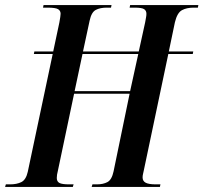

<svg xmlns="http://www.w3.org/2000/svg" viewBox="-51 -734 799 754"><path d="M-31 0 -28 -10H-11Q15 -10 33 -19Q51 -28 58 -59L156 -522H82L84 -532H158L182 -645Q187 -672 187 -680Q187 -692 177 -698Q167 -704 136 -704H118L120 -714H387L385 -704H368Q342 -704 325 -695Q308 -686 301 -653L275 -532H494L519 -646Q521 -658 522.5 -665.5Q524 -673 524 -680Q524 -692 515 -698Q506 -704 478 -704H458L460 -714H728L726 -704H709Q682 -704 663.5 -694Q645 -684 636 -647L612 -532H708L706 -522H610L514 -66Q512 -56 510.5 -50Q509 -44 509 -37Q509 -23 521 -16.5Q533 -10 561 -10H579L577 0H309L312 -10H330Q354 -10 371 -19Q388 -28 395 -61L458 -366H240L176 -62Q174 -55 173 -48Q172 -41 172 -35Q172 -21 182.5 -15.5Q193 -10 220 -10H238L235 0ZM242 -376H460L492 -522H273Z"/></svg>

Font: Noto Serif Display ExtraCondensed SemiBold
Style: Italic
Weight: 600
Width: 2
Italic angle: -12°
Designer: Monotype Design Team
Foundry: Monotype Imaging Inc.
Version: Version 2.009